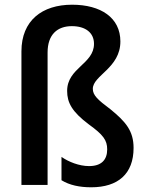

<svg xmlns="http://www.w3.org/2000/svg" viewBox="-20 -785 622 815"><path d="M491 -609C491 -710 408 -765 286 -765C159 -765 71 -698 71 -567V0H182V-562C182 -639 224 -674 285 -674C343 -674 379 -646 379 -599C379 -513 265 -497 265 -399C265 -350 285 -311 357 -257C418 -213 435 -190 435 -151C435 -106 410 -80 358 -80C316 -80 271 -98 241 -119V-20C275 1 318 10 367 10C481 10 547 -47 547 -157C547 -229 514 -268 449 -321C394 -362 374 -381 374 -408C374 -465 491 -496 491 -609Z"/></svg>

Font: Noto Sans UI SemiCondensed Medium
Style: Regular
Weight: 500
Width: 4
Designer: Monotype Design Team
Foundry: Monotype Imaging Inc.
Version: Version 1.901